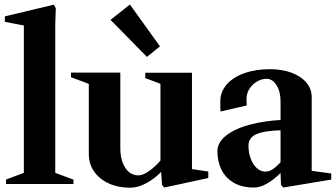

<svg xmlns="http://www.w3.org/2000/svg" viewBox="-20 -827 1509 863"><path d="M7 -20 95.2 -53 87.2 -41.6V-720.6L95.6 -710.8L1.8 -729V-753.4L222 -806L230.8 -789.8L228.4 -718V-41.6L220.8 -53L310.2 -19.6V0H7Z M379.2 -134V-458.4L387.2 -447L299 -480V-500.6H520.8V-162Q520.8 -107 543 -72.9Q565.2 -38.8 602 -38.8Q623.2 -38.8 651.1 -58.9Q679 -79 705.4 -110L701.2 -97V-458.4L709.2 -447.4L633 -476V-500H842.8V-59L834.4 -68.2L916.2 -56V-26.8L718.2 16L708.2 4L703.6 -63.4L708.2 -58.8Q679 -26.4 639.8 -4.8Q600.6 16.8 565 16.8Q511.2 16.8 469 -2.5Q426.8 -21.8 403 -56.1Q379.2 -90.4 379.2 -134ZM476.8 -737.8 564 -806.6 699 -618.6 640.4 -571.2Z M957.2 -147Q957.2 -187.2 996.9 -218.1Q1036.6 -249 1102.6 -266.6Q1168.6 -284.2 1248.6 -288.2L1241 -279.8V-371Q1241 -415.8 1222.8 -444.3Q1204.6 -472.8 1177.8 -472.8Q1156 -472.8 1135.3 -460.7Q1114.6 -448.6 1101.6 -428.5Q1088.6 -408.4 1088 -385Q1088.4 -366.4 1089 -353L971.2 -325.8Q970.2 -336.6 970.2 -371Q970.2 -413.4 998 -446.2Q1025.8 -479 1076.7 -497.5Q1127.6 -516 1194 -516Q1248.2 -516 1290.9 -500Q1333.6 -484 1357.3 -455.5Q1381 -427 1381 -391V-51.2L1372.6 -60.4L1468.8 -47.2V-19.8L1254.2 15.8L1243 5L1240.6 -58L1245.6 -53.8Q1175.8 16 1121.2 16Q1065.8 16 1028.7 -6.8Q991.6 -29.6 974.4 -66.4Q957.2 -103.2 957.2 -147ZM1246.2 -103.4 1241 -89.4V-255.6L1250.6 -241.8Q1172 -240.2 1134.4 -224.7Q1096.8 -209.2 1096.8 -171.6Q1096.8 -141.2 1106.7 -114.5Q1116.6 -87.8 1133.9 -71.7Q1151.2 -55.6 1173.2 -55.6Q1189.6 -55.6 1206.4 -66.7Q1223.2 -77.8 1246.2 -103.4Z"/></svg>

Font: Wittgenstein
Style: Regular
Weight: 400
Designer: Jörg Drees
Foundry: Jörg Drees
Version: Version 1.003;Glyphs 3.1.2 (3151)